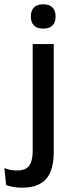

<svg xmlns="http://www.w3.org/2000/svg" viewBox="-76 -694 333 893"><path d="M76 -85V-489H174V-85ZM125 -561Q96 -561 81.8 -575.8Q67.5 -590.5 67.5 -616.5V-618.5Q67.5 -644.5 81.8 -659.2Q96 -674 125 -674Q154 -674 168.2 -659.2Q182.5 -644.5 182.5 -618.5V-616.5Q182.5 -590 168.2 -575.5Q154 -561 125 -561ZM26 179Q4.5 179 -14.8 175.5Q-34 172 -47.5 167L-55.5 87.5Q-42.5 93 -28.2 96Q-14 99 1.5 99Q44.5 99 60.2 76Q76 53 76 10.5V-130.5H174V15.5Q174 66 159.8 102.8Q145.5 139.5 113 159.2Q80.5 179 26 179Z"/></svg>

Font: Anek Latin Medium Medium
Style: Regular
Weight: 500
Version: Version 1.003